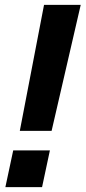

<svg xmlns="http://www.w3.org/2000/svg" viewBox="-20 -765 350 785"><path d="M61 -230 160 -745H310L191 -230ZM2 0 34 -150H184L152 0Z"/></svg>

Font: Plus Jakarta Display
Style: Bold Italic
Weight: 700
Italic angle: -12°
Designer: Gumpita Rahayu
Foundry: Tokotype Studio
Version: Version 1.000;hotconv 1.0.109;makeotfexe 2.5.65596